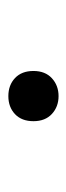

<svg xmlns="http://www.w3.org/2000/svg" viewBox="136 -624 165 478"><g transform="rotate(90 219.0 -384.5)"><path d="M281.2 -384.8Q281.2 -355.5 263.7 -338.9Q246.1 -322.3 218.8 -322.3Q191.4 -322.3 173.8 -338.9Q156.2 -355.5 156.2 -384.8Q156.2 -414.1 174.3 -430.7Q192.4 -447.3 218.8 -447.3Q245.1 -447.3 263.2 -430.7Q281.2 -414.1 281.2 -384.8Z"/></g></svg>

Font: Sudo Var
Style: Regular
Weight: 400
Monospace: yes
Designer: Jens Kutilek
Foundry: Jens Kutilek
Version: Version 0.065;FEAKit 1.0